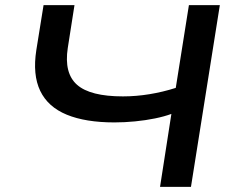

<svg xmlns="http://www.w3.org/2000/svg" viewBox="-20 -725 911 745"><path d="M601 0 645 -283Q618 -273 581.5 -265.5Q545 -258 504 -254Q463 -250 424 -250Q312 -250 239 -280Q166 -310 136 -372.5Q106 -435 121 -531L149 -705H269L243 -539Q228 -441 279 -396Q330 -351 457 -351Q508 -351 560 -359.5Q612 -368 662 -384L713 -705H833L721 0Z"/></svg>

Font: Nunito Sans 10pt Expanded SemiBold
Style: Italic
Weight: 600
Width: 7
Italic angle: -9°
Designer: Vernon Adams
Foundry: Vernon Adams
Version: Version 3.101;gftools[0.9.27]